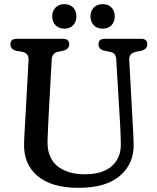

<svg xmlns="http://www.w3.org/2000/svg" viewBox="-20 -886 754 921"><path d="M556 -293.5 537.5 -602Q536 -619 529 -626.8Q522 -634.5 507.5 -637.5L481.5 -642.5Q452.5 -649.5 452.5 -673Q452.5 -700 482.5 -700H656.5Q686.5 -700 686.5 -673Q686.5 -650.5 657.5 -642.5L632 -637.5Q597.5 -629.5 600 -598L616.5 -294Q618 -269 619.2 -245.2Q620.5 -221.5 621 -196Q624 -103 556.8 -44Q489.5 15 357 15Q228 15 160.5 -41.5Q93 -98 95.5 -196.5Q95.5 -211.5 96.8 -234.8Q98 -258 99.5 -282.5Q101 -307 102 -326L117 -597.5Q119 -631 86 -637.5L59.5 -642Q30 -649 30 -673Q30 -700 60.5 -700H281.5Q312 -700 312 -673Q312 -650 282.5 -642.5L257.5 -637.5Q230 -631.5 228 -600L213 -325.5Q211 -290 210 -261.8Q209 -233.5 208 -210Q206 -131 254 -90.5Q302 -50 387 -50Q472.5 -50 517.5 -90.2Q562.5 -130.5 559.5 -202.5Q559 -234.5 558 -254.5Q557 -274.5 556 -293.5ZM289 -748.5Q262.5 -748.5 246.5 -764.8Q230.5 -781 230.5 -807.5Q230.5 -833.5 246.5 -849.8Q262.5 -866 289 -866Q315.5 -866 331 -849.8Q346.5 -833.5 346.5 -807.5Q346.5 -781.5 331 -765Q315.5 -748.5 289 -748.5ZM472.5 -748.5Q445.5 -748.5 429.8 -764.8Q414 -781 414 -807.5Q414 -833.5 429.8 -849.8Q445.5 -866 472.5 -866Q499.5 -866 515 -849.8Q530.5 -833.5 530.5 -807.5Q530.5 -781.5 515 -765Q499.5 -748.5 472.5 -748.5Z"/></svg>

Font: Fraunces 72pt SuperSoft
Style: Regular
Weight: 400
Version: Version 1.000;[b76b70a41]